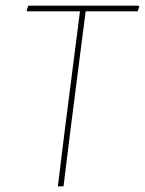

<svg xmlns="http://www.w3.org/2000/svg" viewBox="-20 -657 511 677"><path d="M468 -637 471 -633 465 -617H282L228 -195L204 0H184L208 -195L262 -617H77L74 -621L80 -637Z"/></svg>

Font: Alegreya Sans Thin
Style: Italic
Weight: 100
Italic angle: -7°
Designer: Juan Pablo del Peral
Foundry: Huerta Tipografica
Version: Version 2.007